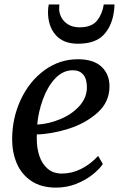

<svg xmlns="http://www.w3.org/2000/svg" viewBox="-20 -824 542 854"><path d="M437.5 -94.5Q421.5 -71 391.2 -47Q361 -23 319 -6.2Q277 10.5 229.5 10.5Q163 10.5 119 -19.2Q75 -49 54.5 -97.8Q34 -146.5 34 -204Q34 -299 72.5 -381Q111 -463 178 -511.8Q245 -560.5 326.5 -560.5Q396 -560.5 431.5 -527.2Q467 -494 467 -440Q467 -370 413.2 -322.2Q359.5 -274.5 284 -251Q208.5 -227.5 144 -226Q143.5 -220 143.5 -208Q143.5 -165.5 155.2 -130.2Q167 -95 192 -73.5Q217 -52 255.5 -52Q299.5 -52 341 -72.8Q382.5 -93.5 416.5 -130.5ZM145.5 -270Q196 -272.5 247.5 -293.8Q299 -315 332.8 -352Q366.5 -389 366.5 -436Q366.5 -473 350.2 -492.2Q334 -511.5 304 -511.5Q259.5 -511.5 225.2 -474.8Q191 -438 170.8 -382Q150.5 -326 145.5 -270ZM193.5 -770.5Q193.5 -789 197 -804H244Q243 -793 243 -785Q243 -766 252.8 -747Q262.5 -728 283.2 -715.2Q304 -702.5 334 -702.5Q388 -702.5 411.8 -732.5Q435.5 -762.5 441.5 -804H489Q489 -789.5 487.5 -779Q480 -711.5 442.5 -670.5Q405 -629.5 327 -629.5Q261.5 -629.5 227.5 -668.5Q193.5 -707.5 193.5 -770.5Z"/></svg>

Font: Merriweather Text
Style: Italic
Weight: 400
Italic angle: -7.8°
Designer: Eben Sorkin
Foundry: Eben Sorkin
Version: Version 2.100